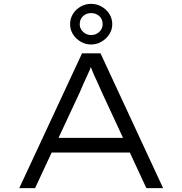

<svg xmlns="http://www.w3.org/2000/svg" viewBox="-20 -977 947 997"><path d="M80 0 406 -700H502L827 0H740L507 -502Q495 -530 486 -549.5Q477 -569 469.5 -585Q462 -601 455.5 -618.5Q449 -636 441 -661L463 -662Q454 -633 446 -614Q438 -595 430 -578Q422 -561 413.5 -542.5Q405 -524 394 -497L162 0ZM216 -185 247 -261H656L674 -185ZM453 -746Q424 -746 399 -760.5Q374 -775 359 -799Q344 -823 344 -851Q344 -881 359 -905Q374 -929 399 -943Q424 -957 453 -957Q482 -957 507 -943Q532 -929 547.5 -905Q563 -881 563 -851Q563 -823 547.5 -799Q532 -775 507 -760.5Q482 -746 453 -746ZM453 -795Q478 -795 495.5 -811.5Q513 -828 513 -851Q513 -878 495.5 -893.5Q478 -909 453 -909Q428 -909 411 -893Q394 -877 394 -851Q394 -828 411.5 -811.5Q429 -795 453 -795Z"/></svg>

Font: Lexend Tera Light
Style: Regular
Weight: 300
Designer: Bonnie Shaver-Troup, Thomas Jockin
Foundry: Lexend
Version: Version 1.007